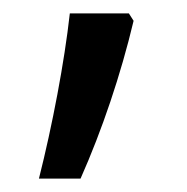

<svg xmlns="http://www.w3.org/2000/svg" viewBox="-20 -135 279 286"><path d="M179 -104 172 -115H84C76 -43 58 52 38 131H100C132 59 160 -24 179 -104Z"/></svg>

Font: Noto Sans Georgian Condensed
Style: Regular
Weight: 400
Width: 3
Designer: Monotype Design Team, Akaki Razmadze
Foundry: Google LLC
Version: Version 2.005